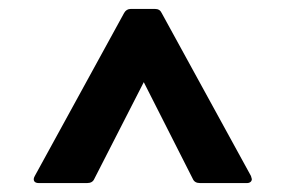

<svg xmlns="http://www.w3.org/2000/svg" viewBox="-20 -754 640 430"><path d="M67 -344Q59 -344 56.5 -348.5Q54 -353 58 -360L258 -725Q263 -734 273 -734H327Q338 -734 342 -725L542 -360Q544 -354 544 -353Q544 -349 541 -346.5Q538 -344 533 -344H428Q416 -344 412 -353L302 -570L191 -353Q187 -344 175 -344Z"/></svg>

Font: LINE Seed Sans TH App
Style: Bold
Weight: 700
Designer: Dalton Maag Ltd | Thai characters by Cadson Demak Co.,Ltd.
Foundry: Dalton Maag Ltd
Version: Version 1.003